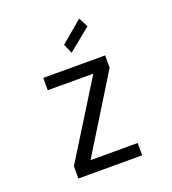

<svg xmlns="http://www.w3.org/2000/svg" viewBox="-129 -802 809 901"><g transform="rotate(-20 275.0 -352.0)"><path d="M108.5 0V-61.5L342.5 -438.5H115V-500H424V-438.5L191.5 -61.5H427V0ZM280.5 -565.5 260 -612.5 368.5 -704 393 -657Z"/></g></svg>

Font: Trispace SemiCondensed Light
Style: Regular
Weight: 300
Width: 4
Designer: Tyler Finck
Foundry: Etcetera Type Company
Version: Version 1.210; ttfautohint (v1.8.3)